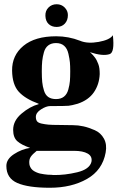

<svg xmlns="http://www.w3.org/2000/svg" viewBox="-20 -658 566 905"><path d="M300 -587Q300 -562 285.5 -546.5Q271 -531 247 -531Q224 -531 209.5 -544.5Q195 -558 194 -583Q193 -607 208.5 -622.5Q224 -638 247 -638Q270 -638 285 -622.5Q300 -607 300 -587ZM512 -492Q521 -411 497 -403Q465 -392 404 -412Q405 -411 410 -406.5Q415 -402 418 -398.5Q421 -395 426.5 -388Q432 -381 435.5 -374Q439 -367 443 -357Q447 -347 448.5 -335Q450 -323 450 -309Q448 -260 422.5 -223Q397 -186 346 -169Q318 -161 303.5 -159.5Q289 -158 216 -158Q198 -158 173.5 -142.5Q149 -127 149 -107Q149 -94 154.5 -86.5Q160 -79 176 -75.5Q192 -72 208.5 -70.5Q225 -69 258 -69L324 -68Q348 -68 373 -62.5Q398 -57 426.5 -44.5Q455 -32 470 -4.5Q485 23 478 61Q463 144 390 185.5Q317 227 215 227Q113 227 61.5 204.5Q10 182 10 124Q10 92 46 68.5Q82 45 122 39Q81 25 61.5 7.5Q42 -10 42 -46Q42 -89 81.5 -122.5Q121 -156 162 -167V-169Q99 -192 68.5 -225.5Q38 -259 37 -325Q36 -397 90.5 -442Q145 -487 245 -487Q303 -487 357 -466Q392 -451 445 -460.5Q498 -470 512 -492ZM311 -322Q311 -348 309.5 -364Q308 -380 302.5 -404.5Q297 -429 282.5 -442Q268 -455 244 -455Q222 -455 207.5 -444Q193 -433 187 -411.5Q181 -390 179 -370.5Q177 -351 177 -322Q177 -292 179 -271.5Q181 -251 187.5 -230.5Q194 -210 208 -200.5Q222 -191 244 -191Q267 -191 281.5 -202.5Q296 -214 302 -236Q308 -258 309.5 -276Q311 -294 311 -322ZM411 105Q416 79 393.5 66Q371 53 329 53H153Q133 69 125 81Q117 93 118 110Q118 120 122.5 129Q127 138 133.5 143.5Q140 149 150 153.5Q160 158 168.5 160Q177 162 188.5 163.5Q200 165 206 165.5Q212 166 222 166L231 167Q286 168 344 154Q402 140 411 105Z"/></svg>

Font: GFS Artemisia
Style: Bold
Weight: 700
Designer: Designed by Takis Katsoulidis.
Foundry: Designed by Takis Katsoulidis.
Version: Version 1.0